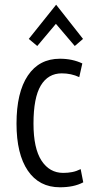

<svg xmlns="http://www.w3.org/2000/svg" viewBox="-20 -784 393 814"><path d="M234 10Q146 10 98 -60.5Q50 -131 50 -260Q50 -392 98 -463.5Q146 -535 234 -535Q287 -535 329 -515L316 -457Q282 -473 242 -473Q184 -473 153 -421.5Q122 -370 122 -260Q122 -155 156 -103Q190 -51 248 -51Q268 -51 286 -54.5Q304 -58 322 -67L333 -11Q312 0 287.5 5Q263 10 234 10ZM138 -589 102 -619 218 -764 332 -619 297 -589 217 -683Z"/></svg>

Font: Ubuntu Sans Condensed
Style: Regular
Weight: 400
Width: 3
Designer: Dalton Maag Ltd
Foundry: Dalton Maag Ltd
Version: Version 1.006; ttfautohint (v1.8.4.7-5d5b)